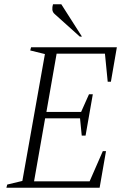

<svg xmlns="http://www.w3.org/2000/svg" viewBox="-20 -882 591 902"><path d="M10 0 14 -15 85 -32 191 -628 122 -645 126 -660H529L501 -498H486L473 -630H246L198 -356H361L398 -439H416L382 -245H364L356 -326H192L140 -30H401L463 -172H478L448 0ZM355 -710 238 -815Q227 -824 226 -836.5Q225 -849 229 -862H268L365 -710Z"/></svg>

Font: Spectral SC ExtraLight
Style: Italic
Weight: 275
Italic angle: -10°
Designer: Jean-Baptiste Levee
Foundry: Production Type
Version: Version 2.001